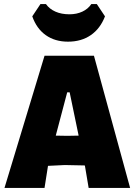

<svg xmlns="http://www.w3.org/2000/svg" viewBox="-20 -920 667 940"><path d="M617 0H414L396 -107L395 -110L297 -112L215 -108L198 0H2L198 -647H440ZM365 -256 321 -468H309L253 -256L309 -255ZM494 -840Q471 -780 424.5 -748Q378 -716 313 -716Q249 -716 204 -748Q159 -780 138 -840L178 -900H205Q222 -876 251.5 -863Q281 -850 320 -850Q355 -850 383 -863Q411 -876 427 -900H454Z"/></svg>

Font: Luna Sans Black
Style: Regular
Weight: 900
Designer: Juan Pablo del Peral
Foundry: Huerta Tipografica
Version: Version 2.001; ttfautohint (v1.5)